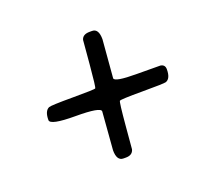

<svg xmlns="http://www.w3.org/2000/svg" viewBox="-85 -603 698 644"><g transform="rotate(-20 264.5 -281.0)"><path d="M476.6 -312.5Q492.7 -310.1 492.7 -293.5Q492.7 -260.3 474.6 -253.9Q467.8 -251.5 389.9 -251.5Q312 -251.5 308.6 -248Q305.2 -244.6 298.1 -163.1Q291 -81.5 291 -81.1Q286.1 -62 262.7 -62H253.9Q230 -62 230 -99.6L240.7 -234.9Q240.7 -250.5 150.9 -250.5Q61 -250.5 61 -269Q61 -301.3 78.1 -309.1Q85.9 -312.5 163.8 -312.5Q241.7 -312.5 244.9 -315.2Q248 -317.9 254.9 -397L262.2 -481.9Q267.1 -500 292 -500H300.8Q324.2 -500 324.2 -461.9L313 -326.7Q313 -313 393.3 -313Q473.6 -313 476.6 -312.5Z"/></g></svg>

Font: Averia Serif Libre
Style: Italic
Weight: 400
Italic angle: -7.90001°
Version: Version 1.002